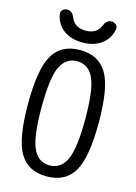

<svg xmlns="http://www.w3.org/2000/svg" viewBox="-140 -1018 779 1101"><g transform="rotate(15 250.0 -467.5)"><path d="M348.6 -606.4Q317.4 -673.8 250 -673.8Q182.6 -673.8 151.4 -606.4Q120.1 -539.1 120.1 -365.2Q120.1 -191.4 151.4 -123.5Q182.6 -55.7 250 -55.7Q317.4 -55.7 348.6 -123.5Q379.9 -191.4 379.9 -365.2Q379.9 -539.1 348.6 -606.4ZM410.2 -73.7Q360.4 9.8 250 9.8Q139.6 9.8 89.8 -73.7Q40 -157.2 40 -365.2Q40 -573.2 89.8 -656.7Q139.6 -740.2 250 -740.2Q360.4 -740.2 410.2 -656.7Q460 -573.2 460 -365.2Q460 -157.2 410.2 -73.7ZM336.9 -908.2Q351.6 -945.3 381.8 -945.3Q397.5 -945.3 408.7 -934.1Q419.9 -922.9 417 -908.2Q406.2 -850.6 361.8 -817.9Q317.4 -785.2 250 -785.2Q182.6 -785.2 138.2 -817.4Q93.8 -849.6 83 -908.2Q80.1 -922.9 90.8 -934.1Q101.6 -945.3 118.2 -945.3Q148.4 -945.3 163.1 -908.2Q184.6 -855.5 250 -855.5Q315.4 -855.5 336.9 -908.2Z"/></g></svg>

Font: Rounded-X Mgen+ 1mn regular
Style: Regular
Weight: 400
Designer: [Source Han Sans]
Ryoko NISHIZUKA  (kana & ideographs); Paul D. Hunt (Latin, Greek & Cyrillic); Wenlong ZHANG  (bopomofo
Version: Version 1.059.20150602